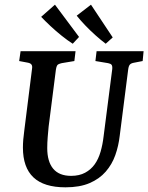

<svg xmlns="http://www.w3.org/2000/svg" viewBox="-20 -789 634 821"><path d="M260 12Q168 12 123 -30.5Q78 -73 78 -158Q78 -174 79.5 -192.5Q81 -211 84 -232L117 -495Q119 -507 114.5 -513Q110 -519 99 -521L62 -528L68 -570H303L298 -528L244 -519Q235 -517 228.5 -513.5Q222 -510 219 -491L188 -248Q186 -228 184 -203Q182 -178 182 -156Q182 -98 207.5 -67.5Q233 -37 284 -37Q319 -37 344 -50.5Q369 -64 385 -86.5Q401 -109 410 -140Q419 -171 423 -206L460 -494Q461 -507 457 -512Q453 -517 442 -519L388 -528L393 -570H594L590 -528L554 -521Q541 -519 535.5 -513Q530 -507 528 -491L492 -209Q487 -165 473 -125.5Q459 -86 432 -55Q405 -24 363 -6Q321 12 260 12ZM462 -629 432 -602Q412 -617 388.5 -638Q365 -659 344 -681Q323 -703 308 -722L369 -769ZM318 -631 291 -602Q269 -616 244 -636Q219 -656 196 -677.5Q173 -699 156 -717L215 -769Z"/></svg>

Font: Yrsa Medium
Style: Italic
Weight: 500
Italic angle: -7.10001°
Designer: Anna Giedrys (Yrsa+Rasa design), David Brezina (Yrsa art-direction, Rasa art-direction, design)
Foundry: Rosetta Type Foundry
Version: Version 2.004